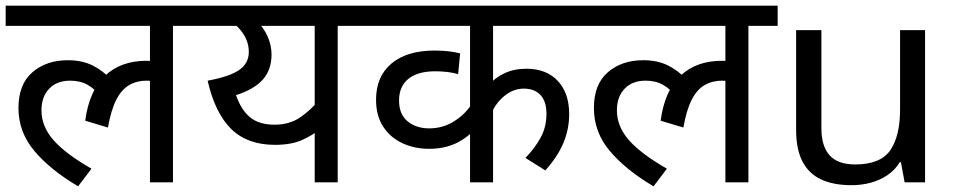

<svg xmlns="http://www.w3.org/2000/svg" viewBox="-20 -642 3362 676"><path d="M0 -551V-622H692V-551H589V0H508V-379L552 -347Q536 -354 522 -356Q508 -358 496 -358Q462 -358 435 -342.5Q408 -327 389.5 -291Q371 -255 360 -193L280 -217Q294 -322 349.5 -375Q405 -428 496 -428Q516 -428 533 -425Q550 -422 562 -418L565 -396L508 -415V-551ZM332 -304Q315 -328 289 -343Q263 -358 227 -358Q180 -358 153 -329.5Q126 -301 126 -254Q126 -197 168 -149Q210 -101 302 -48L255 14Q157 -44 101 -110.5Q45 -177 45 -262Q45 -345 94 -387.5Q143 -430 219 -430Q269 -430 306 -411.5Q343 -393 370 -363Z M1272 -622V-551H1169V0H1088V-216L1111 -191Q1082 -166 1043.5 -149Q1005 -132 948 -132Q851 -132 794 -188Q737 -244 711 -358Q788 -372 822 -395.5Q856 -419 856 -459Q856 -491 839 -519Q822 -547 794 -566L837 -551H678V-622ZM853 -551 881 -572Q909 -544 922.5 -513Q936 -482 936 -450Q936 -397 906 -362.5Q876 -328 811 -307Q829 -255 860.5 -229Q892 -203 947 -203Q1000 -203 1038 -229.5Q1076 -256 1103 -290L1088 -239V-551Z M2041 -551H1716V-333L1702 -343Q1722 -368 1756 -384Q1790 -400 1833 -400Q1904 -400 1944 -357Q1984 -314 1984 -240Q1984 -188 1964 -139.5Q1944 -91 1900 -42L1830 -86Q1863 -120 1883.5 -157.5Q1904 -195 1904 -241Q1904 -285 1883 -307.5Q1862 -330 1824 -330Q1791 -330 1761.5 -308.5Q1732 -287 1713 -250L1716 -287V0H1635V-210L1649 -183Q1630 -164 1606.5 -149Q1583 -134 1554 -126Q1525 -118 1491 -118Q1440 -118 1397.5 -137.5Q1355 -157 1329.5 -195.5Q1304 -234 1304 -291Q1304 -373 1358.5 -418.5Q1413 -464 1510 -464Q1536 -464 1558.5 -461.5Q1581 -459 1600 -454L1593 -381Q1576 -386 1555.5 -388.5Q1535 -391 1512 -391Q1451 -391 1418 -364.5Q1385 -338 1385 -288Q1385 -239 1415.5 -214.5Q1446 -190 1491 -190Q1539 -190 1578 -214.5Q1617 -239 1639 -273L1635 -224V-551H1258V-622H2041Z M2026 -551V-622H2718V-551H2615V0H2534V-379L2578 -347Q2562 -354 2548 -356Q2534 -358 2522 -358Q2488 -358 2461 -342.5Q2434 -327 2415.5 -291Q2397 -255 2386 -193L2306 -217Q2320 -322 2375.5 -375Q2431 -428 2522 -428Q2542 -428 2559 -425Q2576 -422 2588 -418L2591 -396L2534 -415V-551ZM2358 -304Q2341 -328 2315 -343Q2289 -358 2253 -358Q2206 -358 2179 -329.5Q2152 -301 2152 -254Q2152 -197 2194 -149Q2236 -101 2328 -48L2281 14Q2183 -44 2127 -110.5Q2071 -177 2071 -262Q2071 -345 2120 -387.5Q2169 -430 2245 -430Q2295 -430 2332 -411.5Q2369 -393 2396 -363Z M3237 -536V0H3165L3152 -71H3148Q3131 -43 3104 -25Q3077 -7 3045 1.5Q3013 10 2978 10Q2914 10 2870.5 -10.5Q2827 -31 2805 -74Q2783 -117 2783 -185V-536H2872V-191Q2872 -127 2901 -95Q2930 -63 2991 -63Q3080 -63 3114.5 -113Q3149 -163 3149 -257V-536Z"/></svg>

Font: hexlhindi05
Style: Book
Weight: 400
Designer: Jelle Bosma - Monotype Design Team
Foundry: Monotype Imaging Inc.
Version: Version 2.003